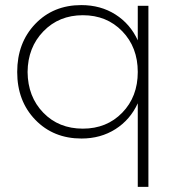

<svg xmlns="http://www.w3.org/2000/svg" viewBox="-20 -544 715 758"><path d="M47.9 -259.8Q47.9 -375 119.1 -449.5Q190.4 -523.9 300.8 -523.9Q377.4 -523.9 435.8 -486.8Q494.1 -449.7 523.9 -384.8V-521H565.9V193.8H523.9V-136.2Q494.1 -71.3 435.8 -34.2Q377.4 2.9 301.8 2.9Q190.9 2.9 119.4 -71Q47.9 -145 47.9 -259.8ZM88.9 -259.8Q89.8 -162.1 150.9 -99.1Q211.9 -36.1 307.1 -36.1Q401.4 -36.1 462.6 -99.1Q523.9 -162.1 523.9 -259.8Q523.9 -357.4 462.6 -420.7Q401.4 -483.9 307.1 -483.9Q212.9 -483.9 151.4 -420.4Q89.8 -356.9 88.9 -259.8Z"/></svg>

Font: Montserrat Ultra Light
Style: Regular
Weight: 200
Designer: Julieta Ulanovsky
Foundry: Julieta Ulanovsky
Version: Version 3.001;PS 003.001;hotconv 1.0.70;makeotf.lib2.5.58329